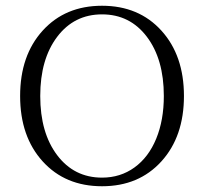

<svg xmlns="http://www.w3.org/2000/svg" viewBox="-20 -634 710 668"><path d="M128.5 -527.5Q207 -614 335 -614Q463 -614 541.5 -527.5Q620 -441 620 -300Q620 -159 541.5 -72.5Q463 14 335 14Q207 14 128.5 -72.5Q50 -159 50 -300Q50 -441 128.5 -527.5ZM335 -16Q399 -16 448 -51.5Q497 -87 523.5 -151.5Q550 -216 550 -300Q550 -428 491 -506Q432 -584 335 -584Q238 -584 179 -506Q120 -428 120 -300Q120 -172 179 -94Q238 -16 335 -16Z"/></svg>

Font: Cinzel Decorative
Style: Regular
Weight: 400
Designer: Natanael Gama
Version: Version 1.002;PS 001.002;hotconv 1.0.56;makeotf.lib2.0.21325